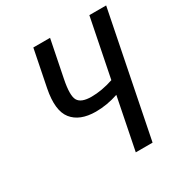

<svg xmlns="http://www.w3.org/2000/svg" viewBox="-166 -836 914 961"><g transform="rotate(-30 291.0 -355.5)"><path d="M272 -275.9Q179.7 -276.4 137.7 -329.1Q95.7 -381.8 118.7 -499L161.1 -710.9H257.8L215.3 -499Q197.3 -410.2 214.4 -380.9Q231.4 -351.6 291 -351.6Q350.6 -351.6 417.5 -374L484.9 -710.9H582L439.9 0H342.8L402.3 -297.9Q337.4 -275.9 272 -275.9Z"/></g></svg>

Font: RobotoCondensed-Italic
Style: Italic
Weight: 400
Designer: Google
Version: Version 1.200311; 2013